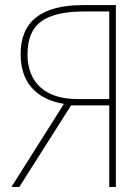

<svg xmlns="http://www.w3.org/2000/svg" viewBox="-20 -734 540 754"><path d="M25 0 231 -326Q148 -340 104.5 -389.5Q61 -439 61 -522Q61 -714 306 -714H435V0H409V-320H259L56 0ZM284 -345H409V-689H311Q196 -689 142 -650Q88 -611 88 -521Q88 -437 139 -391Q190 -345 284 -345Z"/></svg>

Font: Noto Sans Mono ExtraCondensed Thin
Style: Regular
Weight: 100
Width: 2
Designer: Monotype Design Team
Foundry: Monotype Imaging Inc.
Version: Version 2.014; ttfautohint (v1.8.4.7-5d5b)